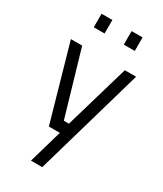

<svg xmlns="http://www.w3.org/2000/svg" viewBox="-229 -800 941 1107"><g transform="rotate(30 241.0 -246.5)"><path d="M99 -500 224 -72H258L383 -500H458L250 222H175L239 0H166L24 -500ZM104 -715H176V-625H104ZM304 -715H377V-625H304Z"/></g></svg>

Font: TitilliumText22L 400 wt
Style: 400 wt
Weight: 400
Designer: Campivisivi
Foundry: Campivisivi
Version: 1.000